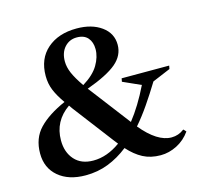

<svg xmlns="http://www.w3.org/2000/svg" viewBox="-99 -783 970 905"><g transform="rotate(-15 385.5 -330.0)"><path d="M212 10Q129 10 79.5 -32Q30 -74 30 -145Q30 -219 75 -266Q120 -313 204 -350Q177 -388 163.5 -420.5Q150 -453 150 -491Q150 -575 204.5 -622.5Q259 -670 348 -670Q422 -670 469 -636Q516 -602 516 -546Q516 -494 472 -456.5Q428 -419 326 -382Q333 -374 340 -364L482 -178Q532 -241 577 -333L490 -372L493 -388H725L722 -372L634 -335Q601 -281 569 -234.5Q537 -188 504 -150Q580 -58 649 -58Q683 -58 710 -79H712L723 -67Q697 -30 658 -10Q619 10 578 10Q529 10 492 -9.5Q455 -29 421 -67Q374 -30 322.5 -10Q271 10 212 10ZM255 -534Q255 -506 268 -476Q281 -446 310 -404Q364 -437 387 -476Q410 -515 410 -553Q410 -587 392 -608Q374 -629 338 -629Q302 -629 278.5 -603Q255 -577 255 -534ZM141 -179Q141 -121 173.5 -84.5Q206 -48 265 -48Q332 -48 397 -95Q390 -104 382 -114L232 -311Q225 -320 220 -328Q141 -273 141 -179Z"/></g></svg>

Font: Spectral SemiBold
Style: Italic
Weight: 600
Italic angle: -10°
Designer: Jean-Baptiste Levee
Foundry: Production Type
Version: Version 2.001